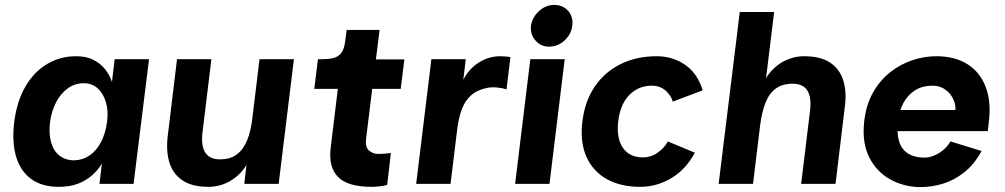

<svg xmlns="http://www.w3.org/2000/svg" viewBox="-20 -749 4093 782"><path d="M219 12Q151 12 107 -20Q63 -52 45.5 -111.5Q28 -171 38 -253Q49 -337 83.5 -396.5Q118 -456 171.5 -488Q225 -520 290 -520Q332 -520 361 -505Q390 -490 408.5 -466.5Q427 -443 436 -415L447 -508H587L524 0H385L395 -83Q379 -56 354.5 -34.5Q330 -13 297 -0.5Q264 12 219 12ZM283 -96Q317 -97 345 -116Q373 -135 391.5 -170.5Q410 -206 416 -253Q422 -297 411.5 -332.5Q401 -368 378 -389Q355 -410 321 -410Q285 -410 256 -389Q227 -368 208.5 -332.5Q190 -297 184 -253Q178 -205 188 -169.5Q198 -134 222.5 -115Q247 -96 283 -96Z M1177 -508 1115 0H975L984 -78Q974 -60 958 -43.5Q942 -27 922 -14.5Q902 -2 878.5 5Q855 12 829 12Q762 12 723 -14.5Q684 -41 670 -87Q656 -133 663 -193L701 -508H841L805 -212Q798 -157 815.5 -128.5Q833 -100 876 -100Q918 -100 944.5 -120Q971 -140 986.5 -177.5Q1002 -215 1008 -269L1037 -508Z M1494 12Q1396 12 1356.5 -28.5Q1317 -69 1327 -149L1356 -387H1260L1275 -508H1294Q1326 -508 1345 -515Q1364 -522 1373.5 -538.5Q1383 -555 1386 -582L1392 -627H1526L1511 -507H1627L1612 -387H1496L1471 -184Q1467 -149 1483.5 -135.5Q1500 -122 1520 -122Q1530 -122 1545 -123Q1560 -124 1572 -126L1557 4Q1544 8 1525 10Q1506 12 1494 12Z M1675 0 1737 -508H1877L1867 -424Q1877 -444 1892 -461.5Q1907 -479 1926.5 -492Q1946 -505 1969 -512.5Q1992 -520 2017 -520Q2025 -520 2039 -519Q2053 -518 2059 -516L2043 -385Q2029 -390 2006 -392.5Q1983 -395 1964 -391Q1924 -383 1899 -361Q1874 -339 1861 -304Q1848 -269 1842 -221L1815 0Z M2216.4 -559Q2182 -559 2160.5 -584.5Q2139 -610 2142.6 -643.7Q2148 -679 2175.5 -704Q2203 -729 2237.2 -729Q2273 -729 2294.5 -704Q2316 -679 2310.6 -643.7Q2307 -610 2279.7 -584.5Q2252.3 -559 2216.4 -559ZM2078 0 2140 -508H2280L2218 0Z M2842 -381 2720 -335Q2714 -359 2691.5 -379.5Q2669 -400 2634 -400Q2580 -400 2543 -362Q2506 -324 2498 -255Q2490 -186 2517 -147Q2544 -108 2598 -108Q2633 -108 2660.5 -128.5Q2688 -149 2700 -173L2810 -127Q2773 -58 2713.5 -23Q2654 12 2588 12Q2507 12 2450.5 -20Q2394 -52 2368 -111.5Q2342 -171 2352 -254Q2362 -337 2402.5 -396.5Q2443 -456 2508 -488Q2573 -520 2654 -520Q2720 -520 2770.5 -485Q2821 -450 2842 -381Z M2907 0 2993 -700H3133L3100 -430Q3110 -448 3126 -464.5Q3142 -481 3162 -493.5Q3182 -506 3206 -513Q3230 -520 3255 -520Q3322 -520 3361 -494Q3400 -468 3414.5 -421.5Q3429 -375 3421 -315L3383 0H3243L3279 -296Q3286 -352 3268.5 -380Q3251 -408 3208 -408Q3167 -408 3140 -388.5Q3113 -369 3098 -331Q3083 -293 3076 -239L3047 0Z M3730 13Q3663 13 3606.5 -18Q3550 -49 3520 -109Q3490 -169 3500 -256Q3508 -324 3536.5 -373.5Q3565 -423 3606.5 -455.5Q3648 -488 3696.5 -504Q3745 -520 3794 -520Q3869 -520 3920.5 -487.5Q3972 -455 3995 -394Q4018 -333 4007 -248L4003 -215H3600L3610 -301H3871Q3873 -314 3868 -331Q3863 -348 3851.5 -363.5Q3840 -379 3821.5 -389.5Q3803 -400 3778 -400Q3736 -400 3706.5 -381Q3677 -362 3659.5 -329.5Q3642 -297 3637 -256Q3632 -210 3641 -176.5Q3650 -143 3676.5 -125Q3703 -107 3747 -107Q3762 -107 3782 -114.5Q3802 -122 3820.5 -137Q3839 -152 3851 -173L3978 -134Q3948 -79 3906.5 -46.5Q3865 -14 3819.5 -0.5Q3774 13 3730 13Z"/></svg>

Font: Inclusive Sans
Style: Italic
Weight: 400
Italic angle: -7°
Designer: Olivia King
Foundry: Olivia King
Version: Version 2.004